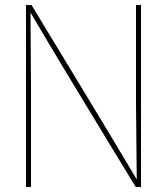

<svg xmlns="http://www.w3.org/2000/svg" viewBox="-20 -748 669 768"><path d="M84 -728H106Q217 -545 320 -375Q423 -205 526 -32H527L524 -333V-728H544V0H523Q469 -88 416 -175.5Q363 -263 310.5 -349.5Q258 -436 206 -522.5Q154 -609 103 -696H102L104 -395V0H84Z"/></svg>

Font: Murecho Thin
Style: Regular
Weight: 100
Designer: Neil Summerour
Foundry: Positype
Version: Version 1.010